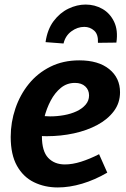

<svg xmlns="http://www.w3.org/2000/svg" viewBox="-20 -811 555 843"><path d="M234 12Q176 12 129 -11Q82 -34 54.5 -83Q27 -132 27 -210Q27 -274 47.5 -334.5Q68 -395 106.5 -442.5Q145 -490 201 -518Q257 -546 328 -546Q412 -546 459.5 -507.5Q507 -469 507 -406Q507 -359 480 -323Q453 -287 407.5 -262.5Q362 -238 304.5 -225.5Q247 -213 185 -213Q174 -213 165.5 -213.5Q157 -214 150 -214L157 -303Q168 -302 178.5 -301Q189 -300 200 -300Q231 -300 261.5 -305.5Q292 -311 316.5 -322.5Q341 -334 356 -351.5Q371 -369 371 -392Q371 -416 354.5 -431.5Q338 -447 309 -447Q274 -447 247.5 -425.5Q221 -404 202.5 -369Q184 -334 174 -293Q164 -252 164 -213Q164 -147 191.5 -118Q219 -89 265 -89Q298 -89 336 -101Q374 -113 415 -134L451 -53Q396 -21 340.5 -4.5Q285 12 234 12ZM356 -791Q396 -791 429.5 -772Q463 -753 481 -715.5Q499 -678 491 -624L410 -623Q412 -660 393.5 -676.5Q375 -693 350 -693Q320 -693 293.5 -673.5Q267 -654 259 -620L180 -626Q188 -682 215.5 -718.5Q243 -755 280.5 -773Q318 -791 356 -791Z"/></svg>

Font: Bitter Thin
Style: Bold Italic
Weight: 700
Italic angle: -9°
Version: Version 3.021